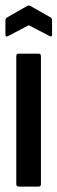

<svg xmlns="http://www.w3.org/2000/svg" viewBox="-20 -688 212 708"><path d="M48 0Q40 0 40 -10V-480Q40 -490 48 -490H123Q131 -490 131 -480V-10Q131 0 123 0ZM10 -555Q0 -550 0 -560V-611Q0 -620 5 -623L80 -666Q86 -669 92 -666L168 -623Q172 -620 172 -611V-560Q172 -551 163 -555L86 -595Z"/></svg>

Font: Sofia Sans Extra Condensed SemiBold
Style: Regular
Weight: 600
Designer: Botio Nikoltchev, Ani Petrova
Foundry: lettersoup
Version: Version 4.101